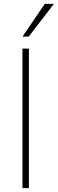

<svg xmlns="http://www.w3.org/2000/svg" viewBox="-20 -969 298 989"><path d="M128.9 0H95.7V-718.8H128.9ZM210.9 -949.2H257.8L127.9 -780.3H95.7Z"/></svg>

Font: Min Sans VF VF
Style: Regular
Weight: 400
Designer: Jinseong-Kim, NotoSansCJK, Nunito
Foundry: Jinseong-Kim
Version: Version 1.420;Glyphs 3.1.2 (3151)